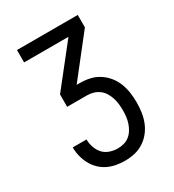

<svg xmlns="http://www.w3.org/2000/svg" viewBox="-178 -838 855 941"><g transform="rotate(-30 250.0 -367.5)"><path d="M252 0Q227 0 202.5 -4.5Q178 -9 155.5 -20Q133 -31 115 -49Q97 -67 85.5 -89Q74 -111 68 -135.5Q62 -160 62 -185H140Q140 -163 147.5 -140.5Q155 -118 170 -101.5Q185 -85 207 -77.5Q229 -70 252 -70Q270 -70 287.5 -75Q305 -80 318.5 -91Q332 -102 341.5 -117.5Q351 -133 356.5 -150Q362 -167 364 -184.5Q366 -202 366 -220Q366 -238 364 -256Q362 -274 356.5 -291Q351 -308 341.5 -323.5Q332 -339 317.5 -350Q303 -361 285.5 -366Q268 -371 250 -371H138V-441L315 -665H64V-735H408V-665L232 -441H250Q278 -441 305.5 -435Q333 -429 356.5 -414Q380 -399 398 -377Q416 -355 426 -329Q436 -303 440 -275.5Q444 -248 444 -220Q444 -192 440 -164.5Q436 -137 426 -111.5Q416 -86 398.5 -64Q381 -42 357.5 -27Q334 -12 307 -6Q280 0 252 0Z"/></g></svg>

Font: Zed Mono
Style: Regular
Weight: 400
Monospace: yes
Designer: Belleve Invis
Foundry: Belleve Invis
Version: Version 1.0.0; ttfautohint (v1.8.4)